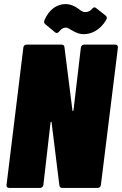

<svg xmlns="http://www.w3.org/2000/svg" viewBox="-20 -918 596 938"><path d="M301 -783C314 -783 320 -775 338 -766C358 -755 373 -751 389 -751C422 -751 467 -767 499 -821C504 -830 502 -837 496 -842L449 -879C442 -885 436 -882 429 -874C420 -863 408 -859 397 -859C381 -859 372 -869 362 -876C344 -889 324 -898 299 -898C261 -898 220 -874 197 -819C194 -811 195 -805 201 -800L249 -760C257 -754 264 -757 270 -765C279 -777 290 -783 301 -783ZM375 -685 339 -379C338 -376 334 -374 334 -378L295 -687C294 -695 290 -700 281 -700H110C101 -700 95 -694 94 -685L12 -15C10 -6 16 0 24 0H176C184 0 191 -6 192 -15L227 -320C228 -324 232 -324 232 -320L270 -13C271 -5 275 0 284 0H457C466 0 472 -6 473 -15L556 -685C557 -694 552 -700 543 -700H391C383 -700 376 -694 375 -685Z"/></svg>

Font: Barlow Condensed Black
Style: Italic
Weight: 900
Width: 3
Italic angle: -7°
Designer: Jeremy Tribby
Foundry: Tribby Type
Version: Version 1.422;hotconv 1.0.109;makeotfexe 2.5.65596